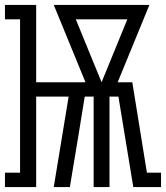

<svg xmlns="http://www.w3.org/2000/svg" viewBox="-35 -755 670 775"><path d="M-15 0V-58H46V-677H-15V-735H111V-423H310L182 -735H568L440 -423H499L558 -58H615V0H503L443 -365H407V0H343V-365H307L282 -211L247 0H182L242 -365H111V0ZM375 -423 479 -677H271Z"/></svg>

Font: Iosevka Slab Light Extended
Style: Regular
Weight: 300
Width: 7
Monospace: yes
Designer: Belleve Invis
Foundry: Belleve Invis
Version: Version 11.1.0; ttfautohint (v1.8.3)